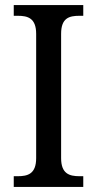

<svg xmlns="http://www.w3.org/2000/svg" viewBox="-20 -734 381 754"><path d="M34 0H307V-42H292C252 -42 220 -52 220 -113V-601C220 -663 251 -672 292 -672H307V-714H34V-672H50C89 -672 122 -663 122 -601V-113C122 -51 89 -42 50 -42H34Z"/></svg>

Font: Noto Serif Georgian SemiCondensed
Style: Regular
Weight: 400
Width: 4
Designer: Monotype Design Team, Akaki Razmadze
Foundry: Google LLC
Version: Version 2.003